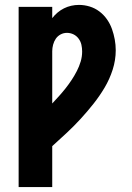

<svg xmlns="http://www.w3.org/2000/svg" viewBox="-20 -763 540 783"><path d="M56 0V-735H193V-689Q203 -702 215 -712Q227 -722 241 -729Q255 -736 270.5 -739.5Q286 -743 302 -743Q324 -743 345.5 -736.5Q367 -730 385 -716.5Q403 -703 416 -684.5Q429 -666 436.5 -645Q444 -624 448 -602Q452 -580 452 -558Q452 -518 439.5 -479Q427 -440 406.5 -405.5Q386 -371 361 -339.5Q336 -308 309 -278.5Q282 -249 252.5 -221.5Q223 -194 193 -167V0ZM193 -341Q207 -356 221 -371.5Q235 -387 248 -403.5Q261 -420 272.5 -437.5Q284 -455 293.5 -473.5Q303 -492 309 -512Q315 -532 315 -553Q315 -567 312 -580.5Q309 -594 300.5 -605.5Q292 -617 279.5 -623Q267 -629 253 -629Q239 -629 227 -622.5Q215 -616 207.5 -605Q200 -594 196.5 -580.5Q193 -567 193 -554Z"/></svg>

Font: Iosevka SS18 Heavy
Style: Regular
Weight: 900
Monospace: yes
Designer: Belleve Invis
Foundry: Belleve Invis
Version: Version 25.1.1; ttfautohint (v1.8.4)